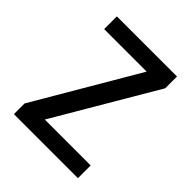

<svg xmlns="http://www.w3.org/2000/svg" viewBox="-158 -630 725 725"><g transform="rotate(45 204.5 -268.0)"><path d="M376 0H34V-57L275 -468H48V-536H369V-473L131 -68H376Z"/></g></svg>

Font: Noto Sans Thai SemiCondensed
Style: Regular
Weight: 400
Width: 4
Designer: Monotype Design Team
Foundry: Monotype Imaging Inc.
Version: Version 2.001